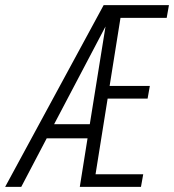

<svg xmlns="http://www.w3.org/2000/svg" viewBox="-47 -731 681 751"><path d="M504.4 0H265.1L295.4 -189.9H135.7L36.1 0H-26.9L358.4 -710.9H613.8L605 -661.1H424.3L381.8 -395H539.1L530.3 -345.2H374L326.7 -49.3H513.2ZM164.6 -245.1H304.2L365.7 -627.4Z"/></svg>

Font: TypoPRO Roboto Mono
Style: Italic
Weight: 300
Designer: Google
Version: Version 2.000986; 2015; ttfautohint (v1.3)